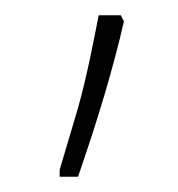

<svg xmlns="http://www.w3.org/2000/svg" viewBox="-20 -834 233 251"><path d="M58 -603H82C108 -678 128 -745 142 -806L138 -814H109C104 -789 94 -735 82 -693L58 -612Z"/></svg>

Font: Noto Serif Armenian Condensed ExtraLight
Style: Regular
Weight: 200
Width: 3
Designer: Monotype Design Team
Foundry: Monotype Imaging Inc.
Version: Version 2.008